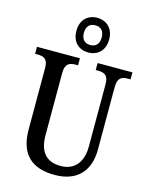

<svg xmlns="http://www.w3.org/2000/svg" viewBox="-142 -1068 910 1166"><g transform="rotate(15 313.0 -484.5)"><path d="M322 -761C379 -761 425 -799 425 -870C425 -941 379 -979 322 -979C264 -979 219 -941 219 -870C219 -799 264 -761 322 -761ZM322 -808C292 -808 266 -825 266 -870C266 -915 292 -932 322 -932C353 -932 378 -915 378 -870C378 -825 353 -808 322 -808ZM317 10C460 10 532 -74 532 -207V-600C532 -661 560 -670 599 -670H613V-714H394V-670H407C446 -670 474 -661 474 -604V-209C474 -116 428 -52 339 -52C257 -52 202 -94 202 -210V-600C202 -661 231 -670 270 -670H283V-714H13V-670H27C65 -670 94 -661 94 -604V-216C94 -53 181 10 317 10Z"/></g></svg>

Font: Noto Serif Devanagari Condensed Medium
Style: Regular
Weight: 500
Width: 3
Designer: Universal Thirst, Indian Type Foundry and the Monotype Design Team
Foundry: Monotype Imaging Inc.
Version: Version 2.004